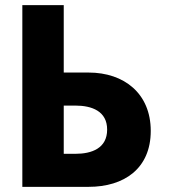

<svg xmlns="http://www.w3.org/2000/svg" viewBox="-20 -723 668 741"><path d="M226 -315.5H271.1C334 -315.5 393.5 -294.3 393.5 -222.9C393.5 -150.6 334 -129.4 271.1 -129.4H226ZM66.2 -1.9H322.1C458.9 -1.9 561.8 -72.4 561.8 -217.8C561.8 -362.3 458.9 -443 322.1 -443H226V-703.1H66.2Z"/></svg>

Font: Sztylet
Style: Bd
Weight: 700
Foundry: Cannot Into Space Fonts, PlusOne Fonts
Version: Version 0.12